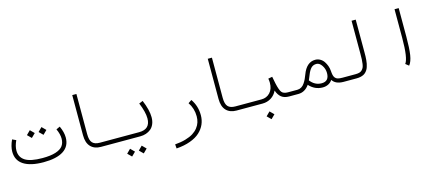

<svg xmlns="http://www.w3.org/2000/svg" viewBox="-178 -1294 5008 2177"><g transform="rotate(-15 2325.5 -205.5)"><path d="M-87.9 -342.8 -43.9 -322.3Q-73.2 -259.3 -73.2 -206.5Q-73.2 -128.9 -11 -88.9Q51.3 -48.8 192.4 -48.8Q287.6 -48.8 346.9 -67.9Q406.2 -86.9 431.6 -121.1Q457 -155.3 457 -206.5Q457 -259.3 427.7 -322.3L471.7 -342.8Q505.9 -268.6 505.9 -206.5Q505.9 -103.5 425.3 -51.8Q344.7 0 192.4 0Q40 0 -41 -52Q-122.1 -104 -122.1 -206.5Q-122.1 -268.6 -87.9 -342.8ZM224.1 -345.7 270 -391.6 315.9 -345.7 270 -300.3ZM87.4 -345.7 133.3 -391.6 179.2 -345.7 133.3 -300.3Z M1060.5 -48.8V0H863.3Q787.6 0 744.4 -45.4Q701.2 -90.8 701.2 -180.2V-651.4H750V-180.2Q750 -106.9 777.6 -77.9Q805.2 -48.8 863.3 -48.8Z M1267.6 151.9 1313.5 106 1359.4 151.9 1313.5 197.3ZM1130.9 151.9 1176.8 106 1222.7 151.9 1176.8 197.3ZM1060.5 -48.8H1325.2Q1456.5 -48.8 1456.5 -176.3Q1456.5 -251 1410.2 -362.3L1455.1 -380.9Q1505.4 -261.2 1505.4 -176.3Q1505.4 -131.8 1490.7 -97.2Q1476.1 -62.5 1450.7 -41.7Q1425.3 -21 1393.6 -10.5Q1361.8 0 1325.2 0H1060.5Q1050.3 0 1043.2 -7.1Q1036.1 -14.2 1036.1 -24.4Q1036.1 -34.7 1043.2 -41.7Q1050.3 -48.8 1060.5 -48.8Z M1951.2 -221.2 1991.2 -248.5Q2050.8 -162.6 2050.8 -54.2Q2050.8 2.9 2029.3 52Q2007.8 101.1 1964.8 140.9Q1921.9 180.7 1851.1 206.5Q1780.3 232.4 1687.5 239.3L1683.6 190.4Q1752.9 185.1 1807.9 169.2Q1862.8 153.3 1898.7 130.6Q1934.6 107.9 1958.3 77.6Q1981.9 47.4 1991.9 14.9Q2002 -17.6 2002 -54.2Q2002 -147 1951.2 -221.2Z M2651.4 -48.8V0H2454.1Q2378.4 0 2335.2 -45.4Q2292 -90.8 2292 -180.2V-651.4H2340.8V-180.2Q2340.8 -106.9 2368.4 -77.9Q2396 -48.8 2454.1 -48.8Z M2767.6 151.9 2813.5 106 2859.4 151.9 2813.5 197.3ZM2651.4 -48.8H2761.2Q2822.3 -48.8 2862.1 -91.1Q2901.9 -133.3 2901.9 -206.5Q2901.9 -228.5 2897 -256.3L2944.8 -265.1Q2955.6 -207.5 2960.9 -183.1Q2979 -100.6 2999.8 -74.7Q3020.5 -48.8 3071.8 -48.8H3181.6V0H3071.8Q3016.6 0 2982.9 -26.6Q2949.2 -53.2 2930.7 -107.4Q2907.2 -56.6 2862.1 -28.3Q2816.9 0 2761.2 0H2651.4Q2641.1 0 2634 -7.1Q2627 -14.2 2627 -24.4Q2627 -34.7 2634 -41.7Q2641.1 -48.8 2651.4 -48.8Z M3181.6 -48.8Q3208 -48.8 3229.7 -61.5Q3251.5 -74.2 3267.6 -98.4Q3283.7 -122.6 3293.2 -142.8Q3302.7 -163.1 3314 -192.9Q3362.8 -325.2 3465.3 -325.2Q3496.6 -325.2 3522.9 -309.8Q3549.3 -294.4 3565.9 -269.5Q3582.5 -244.6 3592.5 -216.6Q3602.5 -188.5 3604.5 -160.6Q3606.9 -127 3611.3 -107.7Q3615.7 -88.4 3627.4 -74Q3639.2 -59.6 3658.9 -54.2Q3678.7 -48.8 3711.9 -48.8V0Q3618.7 0 3582 -58.1Q3564 -29.3 3534.2 -14.6Q3504.4 0 3469.2 0Q3375.5 0 3310.1 -72.8Q3258.8 0 3181.6 0Q3171.4 0 3164.3 -7.1Q3157.2 -14.2 3157.2 -24.4Q3157.2 -34.7 3164.3 -41.7Q3171.4 -48.8 3181.6 -48.8ZM3556.2 -146Q3556.2 -194.8 3528.8 -235.6Q3501.5 -276.4 3465.3 -276.4Q3427.2 -276.4 3403.1 -251.2Q3378.9 -226.1 3359.9 -176.3Q3347.2 -141.6 3335.9 -118.2Q3388.7 -48.8 3469.2 -48.8Q3556.2 -48.8 3556.2 -146Z M3711.9 -48.8H3864.7Q3891.1 -48.8 3909.7 -53.7Q3928.2 -58.6 3940.9 -71Q3953.6 -83.5 3960.9 -98.4Q3968.3 -113.3 3972.2 -140.1Q3976.1 -167 3977.3 -193.4Q3978.5 -219.7 3978.5 -261.7V-646H4027.3V-261.7Q4027.3 -235.4 4026.9 -215.3Q4026.4 -195.3 4024.2 -171.6Q4022 -147.9 4018.6 -130.6Q4015.1 -113.3 4009 -94.5Q4002.9 -75.7 3994.6 -62.3Q3986.3 -48.8 3974.1 -36.4Q3961.9 -23.9 3946.3 -16.4Q3930.7 -8.8 3910.2 -4.4Q3889.6 0 3864.7 0H3711.9Q3701.7 0 3694.6 -7.1Q3687.5 -14.2 3687.5 -24.4Q3687.5 -34.7 3694.6 -41.7Q3701.7 -48.8 3711.9 -48.8Z M4477.5 15.1 4439.5 -15.1Q4482.9 -69.8 4482.9 -309.6V-646H4531.7V-309.6Q4531.7 -174.3 4520 -98.6Q4508.3 -22.9 4477.5 15.1Z"/></g></svg>

Font: AzarMehrMonospaced
Style: SerifRegular
Weight: 1
Designer: Amin Abedi
Version: Version 1.00